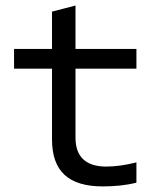

<svg xmlns="http://www.w3.org/2000/svg" viewBox="-20 -667 590 694"><path d="M473.1 -6.8Q444.3 0.5 413.6 3.7Q382.8 6.8 351.1 6.8Q258.8 6.8 213.4 -34.9Q168 -76.7 168 -163.1V-418.9H30.8V-490.2H168V-625L252.9 -647V-490.2H473.1V-418.9H252.9V-169.9Q252.9 -117.2 281 -91.1Q309.1 -64.9 363.8 -64.9Q387.2 -64.9 415 -68.6Q442.9 -72.3 473.1 -80.1Z"/></svg>

Font: Code New Roman
Style: Regular
Weight: 400
Monospace: yes
Designer: Sam Radian
Foundry: Code New Roman
Version: Version 2.00 November 29, 2014